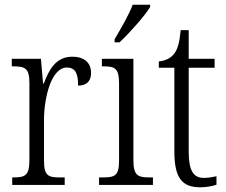

<svg xmlns="http://www.w3.org/2000/svg" viewBox="-20 -786 961 816"><path d="M32 0H255V-32H235C186 -32 167 -38 167 -103V-275C167 -374 199 -499 264 -499C302 -499 312 -471 312 -422C351 -422 367 -444 367 -476C367 -517 341 -545 287 -545C217 -545 188 -489 166 -431H163L154 -536H30V-504H35C86 -504 105 -497 105 -433V-106C105 -39 86 -32 37 -32H32Z M467 -619V-606H488C533 -648 597 -721 618 -756V-766H544C527 -721 496 -669 467 -619ZM401 0H630V-32H616C565 -32 547 -40 547 -106V-536H413V-504H421C469 -504 486 -495 486 -431V-103C486 -39 468 -32 417 -32H401Z M831 10C857 10 883 5 900 -1V-37C881 -33 867 -30 846 -30C803 -30 782 -59 782 -141V-498H892V-536H782V-658H748C743 -605 735 -575 718 -555C704 -538 683 -528 655 -525V-498H721V-143C721 -29 754 10 831 10Z"/></svg>

Font: Noto Serif Georgian Condensed Light
Style: Regular
Weight: 300
Width: 3
Designer: Monotype Design Team, Akaki Razmadze
Foundry: Google LLC
Version: Version 2.003